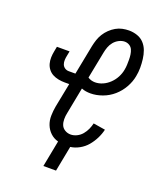

<svg xmlns="http://www.w3.org/2000/svg" viewBox="-152 -776 855 1027"><g transform="rotate(20 275.0 -263.0)"><path d="M220 156 249 6Q223 -1 204.5 -18.5Q186 -36 176.5 -60Q167 -84 167.5 -111.5Q168 -139 173 -166L200 -303H174Q156 -303 138 -306.5Q120 -310 105 -318Q90 -326 79.5 -339.5Q69 -353 64.5 -369.5Q60 -386 60.5 -404.5Q61 -423 65 -442L70 -468H142L137 -442Q134 -429 133.5 -416Q133 -403 137 -392Q141 -381 151 -374Q161 -367 174 -367H212L245 -536Q249 -555 255 -573Q261 -591 271.5 -608Q282 -625 297 -639.5Q312 -654 329.5 -664Q347 -674 366 -678Q385 -682 403 -682Q428 -682 451 -674Q474 -666 489.5 -649Q505 -632 513 -610Q521 -588 524 -563.5Q527 -539 527 -514.5Q527 -490 522 -465Q516 -432 498 -400Q480 -368 452.5 -344Q425 -320 390.5 -307.5Q356 -295 323 -295Q310 -295 297 -297Q284 -299 272 -304L243 -154Q239 -136 239 -118Q239 -100 245 -85Q251 -70 266 -61Q281 -52 299 -52Q316 -52 333.5 -60.5Q351 -69 363.5 -84Q376 -99 383.5 -116Q391 -133 395 -150L463 -139Q457 -113 444.5 -88Q432 -63 414 -41.5Q396 -20 370.5 -6Q345 8 320 11L292 156ZM326 -359Q348 -359 369.5 -368.5Q391 -378 408.5 -395Q426 -412 437 -433Q448 -454 452 -476Q455 -491 455.5 -505.5Q456 -520 456 -534.5Q456 -549 454 -563.5Q452 -578 446.5 -590.5Q441 -603 429 -610.5Q417 -618 402 -618Q386 -618 369.5 -609.5Q353 -601 341.5 -587Q330 -573 324 -556.5Q318 -540 315 -524L285 -371Q294 -365 304.5 -362Q315 -359 326 -359Z"/></g></svg>

Font: Lode Term
Style: Italic
Weight: 400
Italic angle: -11°
Monospace: yes
Designer: Belleve Invis
Foundry: Belleve Invis
Version: Version 29.2.0